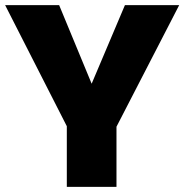

<svg xmlns="http://www.w3.org/2000/svg" viewBox="-33 -730 720 750"><path d="M198 -710 325 -403 455 -710H667L422 -235V0H228V-237L-13 -710Z"/></svg>

Font: Raleway
Style: Heavy
Weight: 900
Designer: Matt McInerney, Pablo Impallari, Rodrigo Fuenzalida
Foundry: Matt McInerney, Pablo Impallari, Rodrigo Fuenzalida
Version: Version 2.001; ttfautohint (v0.8) -G 200 -r 50